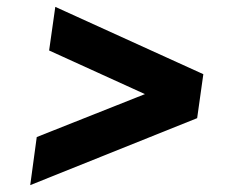

<svg xmlns="http://www.w3.org/2000/svg" viewBox="-20 -552 700 559"><path d="M554 -208 572 -336 141 -532 123 -405 402 -278 87 -153 68 -13Z"/></svg>

Font: Plus Jakarta Sans
Style: Bold Italic
Weight: 700
Italic angle: -8°
Designer: Gumpita Rahayu
Foundry: Tokotype
Version: Version 2.071;gftools[0.9.30]